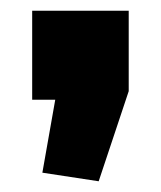

<svg xmlns="http://www.w3.org/2000/svg" viewBox="-20 -186 301 358"><path d="M220 -166V-16L164 152L59 136L83 0H40V-166Z"/></svg>

Font: Pathway Extreme ExtraBold
Style: Regular
Weight: 800
Designer: Eduardo Rodriguez Tunni
Foundry: Eduardo Rodriguez Tunni
Version: Version 1.001;gftools[0.9.26]